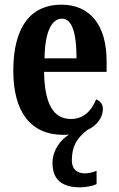

<svg xmlns="http://www.w3.org/2000/svg" viewBox="-20 -568 510 823"><path d="M325 235C343 235 378 230 394 221V164C375 172 359 175 343 175C311 175 288 158 288 120C288 62 307 26 353 -10C401 -32 421 -69 421 -101C421 -123 408 -136 392 -142C373 -95 340 -58 284 -58C210 -58 171 -120 169 -260H437V-306C437 -464 363 -548 243 -548C112 -548 37 -453 37 -265C37 -91 109 10 252 10C260 10 269 10 276 9C238 31 205 78 205 130C205 204 247 235 325 235ZM308 -318H171C172 -428 200 -488 246 -488C290 -488 308 -423 308 -318Z"/></svg>

Font: Noto Serif Devanagari ExtraCondensed
Style: Bold
Weight: 700
Width: 2
Designer: Universal Thirst, Indian Type Foundry and the Monotype Design Team
Foundry: Monotype Imaging Inc.
Version: Version 2.004